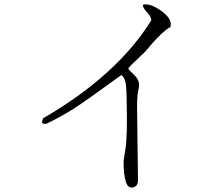

<svg xmlns="http://www.w3.org/2000/svg" viewBox="-20 -781 960 867"><path d="M749 -659Q715 -640 664 -581Q646 -559 636 -548L572 -487Q564 -479 559 -471Q563 -465 590 -438Q614 -414 606 -380Q599 -353 599 -302L603 34Q603 59 582 65Q559 71 549 42Q538 10 538 -52Q538 -57 546 -105Q556 -164 552 -325Q551 -394 546 -413Q539 -436 528 -442Q363 -322 314 -291Q249 -250 189 -222Q172 -220 169 -229L175 -247Q509 -441 663 -689Q663 -707 640 -730Q625 -747 625 -759Q655 -769 705 -734Q754 -700 751 -668Q751 -663 749 -659Z"/></svg>

Font: cwTeXKai
Style: Medium
Weight: 500
Version: Version 1.17